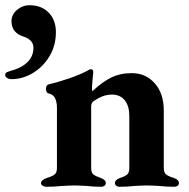

<svg xmlns="http://www.w3.org/2000/svg" viewBox="-36 -712 722 735"><path d="M0 0ZM121 -11Q121 -23 144 -31Q164 -37 173 -44Q182 -51 182 -69V-298Q182 -348 151 -354Q140 -356 140 -372Q140 -386 150 -389Q185 -397 226 -411Q267 -425 294 -439Q307 -447 312 -447Q321 -447 321 -435L319 -415Q316 -379 316 -378Q316 -365 318 -363Q355 -398 389.5 -415Q424 -432 468 -432Q522 -432 556.5 -393Q591 -354 591 -289V-69Q591 -51 600 -44Q609 -37 629 -31Q649 -24 649 -11Q649 -5 644 -1Q639 3 632 3Q602 3 575 0Q543 -2 526 -2Q509 -2 477 0Q452 3 421 3Q414 3 409 -1Q404 -5 404 -11Q404 -24 424 -31Q443 -37 451 -44Q459 -51 459 -69V-268Q459 -306 442 -327.5Q425 -349 395 -350Q374 -350 357 -343.5Q340 -337 321 -324Q313 -317 313 -305V-69Q313 -51 321 -44.5Q329 -38 349 -31Q369 -24 369 -11Q369 -5 364 -1Q359 3 352 3Q322 3 298 0Q266 -2 250 -2Q233 -2 199 0Q172 3 141 3Q134 3 127.5 -1Q121 -5 121 -11ZM-16 -425Q-16 -432 -11.5 -434.5Q-7 -437 6 -441Q47 -452 69.5 -474.5Q92 -497 92 -529Q92 -546 80.5 -557Q69 -568 51 -573Q32 -579 20 -593.5Q8 -608 8 -631Q8 -656 29 -674Q50 -692 77 -692Q123 -692 150.5 -663.5Q178 -635 178 -589Q178 -537 153 -496Q128 -455 89 -432Q50 -409 9 -409Q-2 -409 -9 -413.5Q-16 -418 -16 -425Z"/></svg>

Font: EB Garamond
Style: Bold
Weight: 700
Designer: Georg Duffner and Octavio Pardo
Foundry: Georg Duffner
Version: Version 1.000; ttfautohint (v1.6)